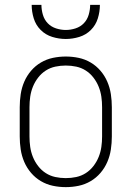

<svg xmlns="http://www.w3.org/2000/svg" viewBox="-20 -760 540 788"><path d="M250 8Q223 8 197 2.5Q171 -3 148 -16.5Q125 -30 107.5 -50.5Q90 -71 79.5 -95.5Q69 -120 65 -146.5Q61 -173 61 -200V-320Q61 -347 65 -373.5Q69 -400 79.5 -424.5Q90 -449 107.5 -469.5Q125 -490 148 -503.5Q171 -517 197 -522.5Q223 -528 250 -528Q277 -528 303 -522.5Q329 -517 352 -503.5Q375 -490 392.5 -469.5Q410 -449 420.5 -424.5Q431 -400 435 -373.5Q439 -347 439 -320V-200Q439 -173 435 -146.5Q431 -120 420.5 -95.5Q410 -71 392.5 -50.5Q375 -30 352 -16.5Q329 -3 303 2.5Q277 8 250 8ZM250 -29Q272 -29 293 -33.5Q314 -38 332 -49.5Q350 -61 363.5 -78.5Q377 -96 385 -116Q393 -136 396 -157Q399 -178 399 -200V-320Q399 -342 396 -363Q393 -384 385 -404Q377 -424 363.5 -441.5Q350 -459 332 -470.5Q314 -482 293 -486.5Q272 -491 250 -491Q228 -491 207 -486.5Q186 -482 168 -470.5Q150 -459 136.5 -441.5Q123 -424 115 -404Q107 -384 104 -363Q101 -342 101 -320V-200Q101 -178 104 -157Q107 -136 115 -116Q123 -96 136.5 -78.5Q150 -61 168 -49.5Q186 -38 207 -33.5Q228 -29 250 -29ZM250 -600Q222 -600 194.5 -608.5Q167 -617 147 -637Q127 -657 118.5 -684.5Q110 -712 110 -740H150Q150 -720 156 -699.5Q162 -679 176 -664.5Q190 -650 210 -643.5Q230 -637 250 -637Q270 -637 290 -643.5Q310 -650 324 -664.5Q338 -679 344 -699.5Q350 -720 350 -740H390Q390 -712 381.5 -684.5Q373 -657 353 -637Q333 -617 305.5 -608.5Q278 -600 250 -600Z"/></svg>

Font: Iosevka Extralight
Style: Regular
Weight: 200
Monospace: yes
Designer: Belleve Invis
Foundry: Belleve Invis
Version: Version 32.0.1; ttfautohint (v1.8.4)